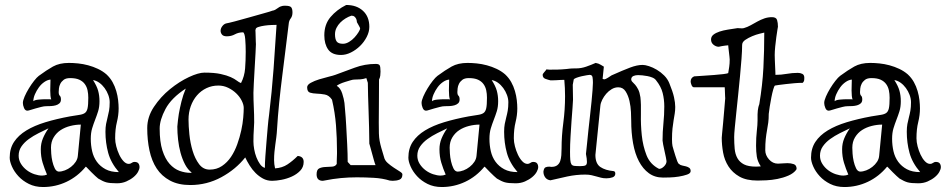

<svg xmlns="http://www.w3.org/2000/svg" viewBox="-20 -705 3803 772"><path d="M19 -71Q19 -108 36.5 -134.5Q54 -161 86 -180.5Q118 -200 162.5 -213.5Q207 -227 261 -237Q284 -241 298.5 -243Q313 -245 321 -250.5Q329 -256 332 -269.5Q335 -283 335 -312Q335 -328 332 -342Q329 -356 321 -367Q313 -378 299 -384.5Q285 -391 262 -391Q245 -391 236 -384Q227 -377 222.5 -368Q218 -359 217 -349.5Q216 -340 216 -335Q216 -324 220.5 -320Q225 -316 225 -305Q225 -295 219 -289.5Q213 -284 204 -281.5Q195 -279 185 -278.5Q175 -278 166 -278Q157 -278 145.5 -275Q134 -272 123 -269Q112 -266 103 -263Q94 -260 90 -260Q81 -260 76.5 -271Q72 -282 72 -291Q72 -301 79 -317Q86 -333 96 -349.5Q106 -366 117 -380Q128 -394 136 -400Q167 -423 193 -437.5Q219 -452 257 -452Q274 -452 294 -450Q314 -448 334.5 -442.5Q355 -437 374 -428Q393 -419 408 -406Q423 -392 432.5 -375Q442 -358 447.5 -339Q453 -320 455 -302Q457 -284 457 -269Q457 -242 450 -214Q443 -186 443 -149Q443 -134 447.5 -116.5Q452 -99 459.5 -83Q467 -67 477 -56.5Q487 -46 498 -46Q504 -46 509.5 -50Q515 -54 520 -54Q532 -54 536.5 -48Q541 -42 541 -33Q541 -25 535 -14Q529 -3 517 7Q505 17 488 24.5Q471 32 450 32Q421 32 407 28Q393 24 375 13Q371 10 363 2.5Q355 -5 347 -13Q339 -21 332.5 -28Q326 -35 325 -35Q292 5 247.5 26Q203 47 153 47Q121 47 96 34.5Q71 22 54 3.5Q37 -15 28 -35.5Q19 -56 19 -71ZM55 -79Q55 -61 64.5 -46Q74 -31 88 -20.5Q102 -10 118.5 -4.5Q135 1 149 1Q160 1 169 -3Q159 -26 151.5 -50.5Q144 -75 144 -105Q144 -128 152.5 -148.5Q161 -169 175 -189Q156 -180 135 -169.5Q114 -159 96 -146Q78 -133 66.5 -116.5Q55 -100 55 -79ZM185 -111Q185 -103 186 -87.5Q187 -72 190.5 -56.5Q194 -41 200 -28.5Q206 -16 216 -15Q228 -15 241 -20Q254 -25 265.5 -34Q277 -43 284.5 -54.5Q292 -66 293 -79L305 -204Q284 -204 262.5 -198.5Q241 -193 224 -182Q207 -171 196 -153Q185 -135 185 -111ZM380 -298Q380 -275 374.5 -257.5Q369 -240 362.5 -223.5Q356 -207 350.5 -189Q345 -171 345 -147Q345 -121 350.5 -97Q356 -73 369.5 -54.5Q383 -36 404.5 -24.5Q426 -13 458 -13Q426 -50 415 -90.5Q404 -131 404 -175Q404 -193 406.5 -206.5Q409 -220 412.5 -233Q416 -246 418.5 -260Q421 -274 421 -294Q421 -308 415.5 -323Q410 -338 400.5 -351Q391 -364 379 -372.5Q367 -381 354 -383Q369 -360 374.5 -340.5Q380 -321 380 -298ZM183 -385Q171 -384 158.5 -375.5Q146 -367 136.5 -354Q127 -341 120.5 -326Q114 -311 114 -298Q119 -303 135 -304.5Q151 -306 165 -306Q172 -306 177.5 -306Q183 -306 186 -305Q182 -316 182 -341Q182 -352 182.5 -363.5Q183 -375 183 -385Z M572 -190Q572 -235 599 -275.5Q626 -316 663.5 -346.5Q701 -377 739.5 -395Q778 -413 802 -413Q842 -413 867 -407.5Q892 -402 907.5 -395Q923 -388 932 -381Q941 -374 949 -371Q963 -398 965.5 -429.5Q968 -461 968 -497Q968 -509 967.5 -522.5Q967 -536 966 -548Q965 -560 962.5 -567.5Q960 -575 957 -575Q939 -575 924.5 -567Q910 -559 892 -559Q878 -559 872.5 -566Q867 -573 867 -581Q867 -591 874 -600Q881 -609 890 -611Q897 -612 924 -619Q951 -626 982 -635Q1013 -644 1040.5 -651.5Q1068 -659 1075 -662Q1077 -662 1081.5 -663.5Q1086 -665 1087 -666Q1094 -670 1098.5 -673.5Q1103 -677 1107 -678.5Q1111 -680 1115 -681Q1119 -682 1126 -682Q1146 -682 1151 -675.5Q1156 -669 1156 -655Q1156 -640 1149 -631Q1142 -622 1141 -610Q1135 -562 1128.5 -509Q1122 -456 1115 -401Q1108 -346 1102.5 -291.5Q1097 -237 1094 -187Q1093 -168 1091 -153Q1089 -138 1087 -123.5Q1085 -109 1083.5 -94Q1082 -79 1082 -61Q1082 -45 1086 -28Q1115 -30 1136 -44Q1157 -58 1177 -78Q1201 -76 1201 -54Q1201 -33 1187 -18.5Q1173 -4 1153 5Q1133 14 1111.5 18Q1090 22 1074 22Q1054 22 1037.5 13Q1021 4 1007.5 -9.5Q994 -23 983.5 -40Q973 -57 966 -72Q928 -24 870 7.5Q812 39 745 39Q697 39 663.5 21Q630 3 610 -27.5Q590 -58 581 -100Q572 -142 572 -190ZM622 -188Q622 -135 633 -100.5Q644 -66 662 -46Q680 -26 702 -18Q724 -10 746 -10Q748 -10 749 -10.5Q750 -11 751 -11Q735 -23 724 -44Q713 -65 706 -90.5Q699 -116 696 -143.5Q693 -171 693 -196Q695 -221 699 -247Q703 -270 709.5 -296.5Q716 -323 727 -349Q669 -311 645.5 -267Q622 -223 622 -188ZM738 -224Q738 -199 741.5 -164.5Q745 -130 754.5 -98.5Q764 -67 780.5 -45Q797 -23 823 -23Q851 -23 872.5 -37.5Q894 -52 909 -74.5Q924 -97 934 -125Q944 -153 950 -180.5Q956 -208 958 -232Q960 -256 960 -271Q960 -284 952 -300Q944 -316 930 -329.5Q916 -343 897.5 -352Q879 -361 858 -361Q832 -361 810 -350.5Q788 -340 772 -321.5Q756 -303 747 -278Q738 -253 738 -224ZM1007 -584Q1007 -582 1007.5 -573.5Q1008 -565 1008 -555.5Q1008 -546 1008.5 -537.5Q1009 -529 1009 -527Q1009 -521 1007.5 -493Q1006 -465 1004 -432Q1002 -399 1000.5 -369.5Q999 -340 999 -332Q999 -303 1000.5 -274Q1002 -245 1002 -213Q1002 -201 1000.5 -182.5Q999 -164 999 -136Q999 -122 1002 -105Q1005 -88 1011 -72.5Q1017 -57 1025.5 -45Q1034 -33 1045 -30Q1045 -49 1047 -77Q1049 -105 1051.5 -135Q1054 -165 1056.5 -194Q1059 -223 1062 -244Q1073 -334 1080 -428.5Q1087 -523 1092 -605Q1086 -605 1072 -604.5Q1058 -604 1044 -602Q1030 -600 1019 -596.5Q1008 -593 1008 -587Z M1253 -4Q1253 -23 1263.5 -28Q1274 -33 1288 -33.5Q1302 -34 1315.5 -35Q1329 -36 1334 -46Q1334 -49 1334 -56.5Q1334 -64 1334.5 -72Q1335 -80 1335 -87Q1335 -94 1335 -97Q1335 -150 1331 -201Q1327 -252 1315 -304Q1303 -322 1286 -325Q1269 -328 1253.5 -328.5Q1238 -329 1226.5 -332.5Q1215 -336 1215 -354Q1215 -364 1229.5 -372Q1244 -380 1263.5 -386Q1283 -392 1301.5 -396.5Q1320 -401 1328 -404Q1366 -418 1406.5 -433Q1447 -448 1491 -448Q1503 -448 1506.5 -442.5Q1510 -437 1510 -417Q1510 -409 1509 -401Q1508 -393 1504 -385Q1504 -330 1503.5 -282.5Q1503 -235 1503 -212Q1503 -185 1503.5 -168.5Q1504 -152 1506.5 -138.5Q1509 -125 1513 -111Q1517 -97 1524 -74Q1527 -60 1539 -49.5Q1551 -39 1564 -30.5Q1577 -22 1587.5 -15.5Q1598 -9 1598 -4Q1598 13 1586 17.5Q1574 22 1559 22Q1557 22 1552.5 21.5Q1548 21 1547 21Q1518 12 1483 10Q1448 8 1415 8Q1382 8 1350.5 11Q1319 14 1284 21Q1282 21 1281 21.5Q1280 22 1278 22Q1253 22 1253 -4ZM1390 -41H1490Q1487 -48 1483 -62.5Q1479 -77 1475 -91.5Q1471 -106 1468 -117Q1465 -128 1465 -127Q1465 -158 1464 -191.5Q1463 -225 1462 -257.5Q1461 -290 1460 -319.5Q1459 -349 1459 -372L1453 -391Q1441 -387 1429.5 -386Q1418 -385 1404 -385Q1399 -385 1389 -382Q1379 -379 1367.5 -375.5Q1356 -372 1346.5 -367.5Q1337 -363 1334 -360Q1349 -351 1356 -329Q1363 -307 1365 -291Q1365 -288 1367.5 -262Q1370 -236 1372 -200Q1374 -164 1376 -124.5Q1378 -85 1378 -54ZM1284 -563Q1284 -607 1309 -636.5Q1334 -666 1372 -685Q1414 -685 1439.5 -661.5Q1465 -638 1465 -597Q1465 -577 1454.5 -556.5Q1444 -536 1427.5 -520Q1411 -504 1391 -494Q1371 -484 1351 -484Q1315 -484 1299.5 -506Q1284 -528 1284 -563ZM1327 -567Q1327 -548 1333.5 -538.5Q1340 -529 1359 -529Q1371 -529 1383.5 -536.5Q1396 -544 1405.5 -554.5Q1415 -565 1421.5 -575.5Q1428 -586 1428 -591Q1428 -593 1422 -603.5Q1416 -614 1415 -616Q1415 -617 1414.5 -621Q1414 -625 1412 -629.5Q1410 -634 1405.5 -638Q1401 -642 1393 -642Q1381 -638 1369.5 -631Q1358 -624 1348.5 -614.5Q1339 -605 1333 -593Q1327 -581 1327 -567Z M1622 -71Q1622 -108 1639.5 -134.5Q1657 -161 1689 -180.5Q1721 -200 1765.5 -213.5Q1810 -227 1864 -237Q1887 -241 1901.5 -243Q1916 -245 1924 -250.5Q1932 -256 1935 -269.5Q1938 -283 1938 -312Q1938 -328 1935 -342Q1932 -356 1924 -367Q1916 -378 1902 -384.5Q1888 -391 1865 -391Q1848 -391 1839 -384Q1830 -377 1825.5 -368Q1821 -359 1820 -349.5Q1819 -340 1819 -335Q1819 -324 1823.5 -320Q1828 -316 1828 -305Q1828 -295 1822 -289.5Q1816 -284 1807 -281.5Q1798 -279 1788 -278.5Q1778 -278 1769 -278Q1760 -278 1748.5 -275Q1737 -272 1726 -269Q1715 -266 1706 -263Q1697 -260 1693 -260Q1684 -260 1679.5 -271Q1675 -282 1675 -291Q1675 -301 1682 -317Q1689 -333 1699 -349.5Q1709 -366 1720 -380Q1731 -394 1739 -400Q1770 -423 1796 -437.5Q1822 -452 1860 -452Q1877 -452 1897 -450Q1917 -448 1937.5 -442.5Q1958 -437 1977 -428Q1996 -419 2011 -406Q2026 -392 2035.5 -375Q2045 -358 2050.5 -339Q2056 -320 2058 -302Q2060 -284 2060 -269Q2060 -242 2053 -214Q2046 -186 2046 -149Q2046 -134 2050.5 -116.5Q2055 -99 2062.5 -83Q2070 -67 2080 -56.5Q2090 -46 2101 -46Q2107 -46 2112.5 -50Q2118 -54 2123 -54Q2135 -54 2139.5 -48Q2144 -42 2144 -33Q2144 -25 2138 -14Q2132 -3 2120 7Q2108 17 2091 24.5Q2074 32 2053 32Q2024 32 2010 28Q1996 24 1978 13Q1974 10 1966 2.5Q1958 -5 1950 -13Q1942 -21 1935.5 -28Q1929 -35 1928 -35Q1895 5 1850.5 26Q1806 47 1756 47Q1724 47 1699 34.5Q1674 22 1657 3.5Q1640 -15 1631 -35.5Q1622 -56 1622 -71ZM1658 -79Q1658 -61 1667.5 -46Q1677 -31 1691 -20.5Q1705 -10 1721.5 -4.5Q1738 1 1752 1Q1763 1 1772 -3Q1762 -26 1754.5 -50.5Q1747 -75 1747 -105Q1747 -128 1755.5 -148.5Q1764 -169 1778 -189Q1759 -180 1738 -169.5Q1717 -159 1699 -146Q1681 -133 1669.5 -116.5Q1658 -100 1658 -79ZM1788 -111Q1788 -103 1789 -87.5Q1790 -72 1793.5 -56.5Q1797 -41 1803 -28.5Q1809 -16 1819 -15Q1831 -15 1844 -20Q1857 -25 1868.5 -34Q1880 -43 1887.5 -54.5Q1895 -66 1896 -79L1908 -204Q1887 -204 1865.5 -198.5Q1844 -193 1827 -182Q1810 -171 1799 -153Q1788 -135 1788 -111ZM1983 -298Q1983 -275 1977.5 -257.5Q1972 -240 1965.5 -223.5Q1959 -207 1953.5 -189Q1948 -171 1948 -147Q1948 -121 1953.5 -97Q1959 -73 1972.5 -54.5Q1986 -36 2007.5 -24.5Q2029 -13 2061 -13Q2029 -50 2018 -90.5Q2007 -131 2007 -175Q2007 -193 2009.5 -206.5Q2012 -220 2015.5 -233Q2019 -246 2021.5 -260Q2024 -274 2024 -294Q2024 -308 2018.5 -323Q2013 -338 2003.5 -351Q1994 -364 1982 -372.5Q1970 -381 1957 -383Q1972 -360 1977.5 -340.5Q1983 -321 1983 -298ZM1786 -385Q1774 -384 1761.5 -375.5Q1749 -367 1739.5 -354Q1730 -341 1723.5 -326Q1717 -311 1717 -298Q1722 -303 1738 -304.5Q1754 -306 1768 -306Q1775 -306 1780.5 -306Q1786 -306 1789 -305Q1785 -316 1785 -341Q1785 -352 1785.5 -363.5Q1786 -375 1786 -385Z M2165 -15Q2167 -29 2173 -32Q2179 -35 2189 -35Q2191 -35 2192.5 -34.5Q2194 -34 2197 -34Q2212 -34 2220.5 -40.5Q2229 -47 2232.5 -57.5Q2236 -68 2237 -81Q2238 -94 2238 -108Q2238 -159 2245 -211.5Q2252 -264 2252 -318Q2252 -351 2249 -384Q2242 -384 2233.5 -383.5Q2225 -383 2217 -382.5Q2209 -382 2202.5 -382Q2196 -382 2193 -382Q2184 -384 2173 -388Q2162 -392 2162 -404Q2162 -408 2168.5 -415Q2175 -422 2177 -426Q2183 -425 2188 -425Q2193 -425 2198 -425Q2227 -425 2239 -426Q2251 -427 2257.5 -427.5Q2264 -428 2270.5 -429Q2277 -430 2297 -430Q2317 -430 2337 -437Q2357 -444 2375 -452Q2387 -450 2395.5 -444.5Q2404 -439 2408 -437L2403 -388Q2404 -387 2406 -387Q2407 -386 2410 -386Q2414 -386 2424.5 -392.5Q2435 -399 2439 -402Q2486 -423 2514 -433.5Q2542 -444 2564 -444Q2574 -444 2589.5 -439Q2605 -434 2621 -424.5Q2637 -415 2650.5 -401.5Q2664 -388 2671 -371Q2685 -337 2690 -314.5Q2695 -292 2695 -275Q2695 -261 2693 -248.5Q2691 -236 2688.5 -221.5Q2686 -207 2684 -188.5Q2682 -170 2682 -145Q2682 -136 2682.5 -129.5Q2683 -123 2684 -118Q2685 -113 2688.5 -102Q2692 -91 2695.5 -79Q2699 -67 2703 -57Q2707 -47 2710 -46Q2715 -41 2723 -39.5Q2731 -38 2738.5 -36Q2746 -34 2751.5 -30Q2757 -26 2757 -17Q2757 -8 2742.5 -3Q2728 2 2709.5 5Q2691 8 2672.5 8.5Q2654 9 2646 9Q2613 9 2589 -8.5Q2565 -26 2549 -56.5Q2533 -87 2525.5 -129Q2518 -171 2518 -220Q2518 -232 2517 -254.5Q2516 -277 2511 -299Q2506 -321 2495.5 -337.5Q2485 -354 2466 -354Q2452 -354 2439.5 -346.5Q2427 -339 2417.5 -328Q2408 -317 2401.5 -304Q2395 -291 2394 -280L2374 -82Q2374 -47 2394 -33.5Q2414 -20 2447 -17Q2454 -16 2454 -7Q2454 4 2443 8Q2432 12 2418 12Q2406 12 2396.5 9.5Q2387 7 2378 4.5Q2369 2 2358.5 -0.5Q2348 -3 2333 -3Q2297 -3 2261.5 4.5Q2226 12 2193 20Q2179 18 2172 8Q2165 -2 2165 -15ZM2283 -364Q2283 -350 2283.5 -334.5Q2284 -319 2284 -304Q2284 -295 2282 -271.5Q2280 -248 2278 -218.5Q2276 -189 2274 -156Q2272 -123 2272 -95Q2272 -74 2273 -62Q2274 -50 2277.5 -44.5Q2281 -39 2289.5 -38Q2298 -37 2313 -37Q2328 -37 2334 -40Q2340 -43 2340 -54Q2340 -66 2336 -86Q2338 -103 2340.5 -128.5Q2343 -154 2346 -182.5Q2349 -211 2352.5 -241Q2356 -271 2358.5 -297Q2361 -323 2362.5 -342.5Q2364 -362 2364 -371V-375Q2364 -384 2362.5 -394Q2361 -404 2351 -404Q2349 -404 2339.5 -402.5Q2330 -401 2319 -398.5Q2308 -396 2298.5 -392.5Q2289 -389 2287 -386ZM2518 -387Q2518 -380 2523 -375.5Q2528 -371 2534 -364Q2540 -357 2546 -345.5Q2552 -334 2555 -314Q2558 -287 2557 -245.5Q2556 -204 2560.5 -161Q2565 -118 2579.5 -81Q2594 -44 2630 -26Q2640 -26 2650 -36Q2660 -46 2660 -57Q2660 -60 2657.5 -72Q2655 -84 2652 -97.5Q2649 -111 2646.5 -123.5Q2644 -136 2644 -140Q2644 -175 2647.5 -209Q2651 -243 2651 -277Q2651 -305 2644.5 -331Q2638 -357 2618 -382Q2613 -389 2603.5 -393Q2594 -397 2583.5 -399Q2573 -401 2563 -402Q2553 -403 2546 -403Q2535 -403 2527 -399.5Q2519 -396 2518 -387Z M2882 -151Q2882 -152 2883.5 -169Q2885 -186 2887.5 -210.5Q2890 -235 2892 -262Q2894 -289 2896 -310Q2896 -311 2895.5 -317.5Q2895 -324 2895 -331Q2895 -338 2894.5 -344.5Q2894 -351 2894 -354H2771Q2764 -354 2760.5 -363Q2757 -372 2757 -377Q2757 -392 2771 -398Q2787 -399 2809 -400.5Q2831 -402 2851.5 -403.5Q2872 -405 2888 -407Q2904 -409 2908 -411Q2910 -423 2912 -436Q2914 -449 2914 -466Q2914 -469 2913 -477.5Q2912 -486 2911 -495Q2910 -504 2909 -512Q2908 -520 2908 -523Q2908 -523 2904.5 -522.5Q2901 -522 2895 -521.5Q2889 -521 2882 -519.5Q2875 -518 2870 -517Q2859 -517 2849 -525Q2839 -533 2839 -546Q2839 -558 2848.5 -565.5Q2858 -573 2873 -578Q2888 -583 2907 -586Q2926 -589 2946 -592Q2947 -592 2952.5 -591.5Q2958 -591 2964 -591Q2966 -591 2968 -591.5Q2970 -592 2971 -592Q2985 -596 2998.5 -603.5Q3012 -611 3025.5 -618.5Q3039 -626 3053.5 -631Q3068 -636 3084 -636Q3101 -636 3104.5 -624.5Q3108 -613 3108 -597Q3108 -598 3106 -586Q3104 -574 3101.5 -556Q3099 -538 3097 -518Q3095 -498 3095 -484Q3095 -476 3095.5 -464Q3096 -452 3096.5 -440Q3097 -428 3097.5 -418Q3098 -408 3098 -404Q3121 -404 3143 -408Q3165 -412 3188 -412Q3198 -412 3206 -408Q3214 -404 3214 -392Q3214 -387 3213.5 -382.5Q3213 -378 3208 -372Q3193 -372 3175 -370.5Q3157 -369 3140.5 -367Q3124 -365 3112 -363.5Q3100 -362 3096 -361Q3093 -359 3089 -345Q3085 -331 3081.5 -313Q3078 -295 3075 -276.5Q3072 -258 3071 -247Q3071 -227 3069 -212Q3067 -197 3064 -181Q3061 -165 3059 -146Q3057 -127 3057 -101Q3057 -81 3072 -64Q3087 -47 3108 -47Q3116 -47 3126 -48Q3136 -49 3146 -49Q3160 -49 3171.5 -45Q3183 -41 3183 -26Q3183 -25 3182 -24V-23Q3171 -8 3150 1Q3129 10 3106 14.5Q3083 19 3061 20Q3039 21 3026 21Q2981 21 2953 5Q2925 -11 2909 -36Q2893 -61 2887.5 -91.5Q2882 -122 2882 -151ZM2932 -154Q2932 -129 2934 -107Q2936 -85 2945 -69Q2954 -53 2971.5 -44Q2989 -35 3021 -35Q3023 -35 3030 -35.5Q3037 -36 3039 -36Q3026 -56 3023 -75.5Q3020 -95 3020 -119Q3020 -152 3023 -178Q3026 -204 3026 -221Q3026 -236 3026 -245Q3026 -254 3027 -260.5Q3028 -267 3029 -272.5Q3030 -278 3033 -286Q3046 -364 3049.5 -432.5Q3053 -501 3053 -574Q3049 -573 3034.5 -569.5Q3020 -566 3004.5 -559.5Q2989 -553 2976.5 -544.5Q2964 -536 2964 -524Q2964 -502 2961.5 -469Q2959 -436 2955.5 -399Q2952 -362 2948 -323.5Q2944 -285 2940.5 -251.5Q2937 -218 2934.5 -192Q2932 -166 2932 -154Z M3241 -71Q3241 -108 3258.5 -134.5Q3276 -161 3308 -180.5Q3340 -200 3384.5 -213.5Q3429 -227 3483 -237Q3506 -241 3520.5 -243Q3535 -245 3543 -250.5Q3551 -256 3554 -269.5Q3557 -283 3557 -312Q3557 -328 3554 -342Q3551 -356 3543 -367Q3535 -378 3521 -384.5Q3507 -391 3484 -391Q3467 -391 3458 -384Q3449 -377 3444.5 -368Q3440 -359 3439 -349.5Q3438 -340 3438 -335Q3438 -324 3442.5 -320Q3447 -316 3447 -305Q3447 -295 3441 -289.5Q3435 -284 3426 -281.5Q3417 -279 3407 -278.5Q3397 -278 3388 -278Q3379 -278 3367.5 -275Q3356 -272 3345 -269Q3334 -266 3325 -263Q3316 -260 3312 -260Q3303 -260 3298.5 -271Q3294 -282 3294 -291Q3294 -301 3301 -317Q3308 -333 3318 -349.5Q3328 -366 3339 -380Q3350 -394 3358 -400Q3389 -423 3415 -437.5Q3441 -452 3479 -452Q3496 -452 3516 -450Q3536 -448 3556.5 -442.5Q3577 -437 3596 -428Q3615 -419 3630 -406Q3645 -392 3654.5 -375Q3664 -358 3669.5 -339Q3675 -320 3677 -302Q3679 -284 3679 -269Q3679 -242 3672 -214Q3665 -186 3665 -149Q3665 -134 3669.5 -116.5Q3674 -99 3681.5 -83Q3689 -67 3699 -56.5Q3709 -46 3720 -46Q3726 -46 3731.5 -50Q3737 -54 3742 -54Q3754 -54 3758.5 -48Q3763 -42 3763 -33Q3763 -25 3757 -14Q3751 -3 3739 7Q3727 17 3710 24.5Q3693 32 3672 32Q3643 32 3629 28Q3615 24 3597 13Q3593 10 3585 2.5Q3577 -5 3569 -13Q3561 -21 3554.5 -28Q3548 -35 3547 -35Q3514 5 3469.5 26Q3425 47 3375 47Q3343 47 3318 34.5Q3293 22 3276 3.5Q3259 -15 3250 -35.5Q3241 -56 3241 -71ZM3277 -79Q3277 -61 3286.5 -46Q3296 -31 3310 -20.5Q3324 -10 3340.5 -4.5Q3357 1 3371 1Q3382 1 3391 -3Q3381 -26 3373.5 -50.5Q3366 -75 3366 -105Q3366 -128 3374.5 -148.5Q3383 -169 3397 -189Q3378 -180 3357 -169.5Q3336 -159 3318 -146Q3300 -133 3288.5 -116.5Q3277 -100 3277 -79ZM3407 -111Q3407 -103 3408 -87.5Q3409 -72 3412.5 -56.5Q3416 -41 3422 -28.5Q3428 -16 3438 -15Q3450 -15 3463 -20Q3476 -25 3487.5 -34Q3499 -43 3506.5 -54.5Q3514 -66 3515 -79L3527 -204Q3506 -204 3484.5 -198.5Q3463 -193 3446 -182Q3429 -171 3418 -153Q3407 -135 3407 -111ZM3602 -298Q3602 -275 3596.5 -257.5Q3591 -240 3584.5 -223.5Q3578 -207 3572.5 -189Q3567 -171 3567 -147Q3567 -121 3572.5 -97Q3578 -73 3591.5 -54.5Q3605 -36 3626.5 -24.5Q3648 -13 3680 -13Q3648 -50 3637 -90.5Q3626 -131 3626 -175Q3626 -193 3628.5 -206.5Q3631 -220 3634.5 -233Q3638 -246 3640.5 -260Q3643 -274 3643 -294Q3643 -308 3637.5 -323Q3632 -338 3622.5 -351Q3613 -364 3601 -372.5Q3589 -381 3576 -383Q3591 -360 3596.5 -340.5Q3602 -321 3602 -298ZM3405 -385Q3393 -384 3380.5 -375.5Q3368 -367 3358.5 -354Q3349 -341 3342.5 -326Q3336 -311 3336 -298Q3341 -303 3357 -304.5Q3373 -306 3387 -306Q3394 -306 3399.5 -306Q3405 -306 3408 -305Q3404 -316 3404 -341Q3404 -352 3404.5 -363.5Q3405 -375 3405 -385Z"/></svg>

Font: Miltonian
Style: Regular
Weight: 400
Designer: Pablo Impallari
Foundry: Pablo Impallari
Version: Version 1.008